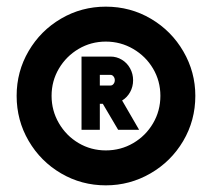

<svg xmlns="http://www.w3.org/2000/svg" viewBox="-20 -739 637 577"><path d="M298 -182Q225 -182 163.5 -218Q102 -254 66 -315.8Q30 -377.5 30 -451Q30 -524 66 -585.5Q102 -647 163.5 -683Q225 -719 298 -719Q372 -719 433.8 -682.5Q495.5 -646 531.2 -584.2Q567 -522.5 567 -451Q567 -377 530.5 -315.2Q494 -253.5 432 -217.8Q370 -182 298 -182ZM298 -287Q343 -287 380.5 -309Q418 -331 440 -368.5Q462 -406 462 -451Q462 -495.5 440 -532.8Q418 -570 380.2 -592Q342.5 -614 298 -614Q253.5 -614 216.2 -592Q179 -570 157 -532.8Q135 -495.5 135 -451Q135 -406.5 157 -368.8Q179 -331 216.2 -309Q253.5 -287 298 -287ZM225 -569H312Q330.5 -569 346.2 -559.5Q362 -550 371 -533.5Q380 -517 380 -498Q380 -478.5 371 -462.2Q362 -446 347 -437L398 -349H335L289 -427H280V-349H225ZM312 -482Q317.5 -482 321.2 -486.8Q325 -491.5 325 -498Q325 -504.5 321.2 -509.2Q317.5 -514 312 -514H280V-482Z"/></svg>

Font: Urbanist
Style: Regular
Weight: 400
Designer: Corey Hu
Foundry: Corey Hu
Version: Version 1.2; befe77262ef67d88f1d94aa3d2e49ef1327b4483